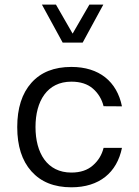

<svg xmlns="http://www.w3.org/2000/svg" viewBox="-20 -796 595 821"><path d="M285.2 -509.8C211.4 -509.8 154.8 -487.3 114.3 -441.9C73.7 -396.5 53.7 -333 53.7 -252.4C53.7 -171.9 73.7 -108.9 114.3 -63.5C154.8 -18.1 211.4 4.9 285.2 4.9C404.8 4.9 480 -58.1 501.5 -163.6H422.9C415.5 -133.8 400.4 -108.9 377.4 -88.9C354.5 -68.4 323.7 -58.1 285.2 -58.1C181.2 -58.1 131.8 -142.1 131.8 -252.9C131.8 -363.8 181.6 -446.8 285.2 -446.8C323.7 -446.8 354.5 -437 377.4 -417C400.4 -397 415.5 -371.6 422.9 -341.8L501.5 -341.3C480 -447.3 404.3 -509.8 285.2 -509.8ZM248 -613.8H333.5L421.9 -776.4H362.3L290.5 -652.3L219.2 -776.4H159.2Z"/></svg>

Font: Estedad Regular
Style: Regular
Weight: 400
Designer: Amin Abedi
Version: Version 7.3